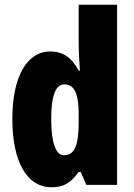

<svg xmlns="http://www.w3.org/2000/svg" viewBox="-20 -780 564 810"><path d="M197 10C250 10 277 -8 312 -54H321L344 0H474V-760H312V-588C312 -567 314 -532 317 -482H312C282 -539 243 -563 192 -563C93 -563 32 -455 32 -278C32 -101 92 10 197 10ZM250 -125C216 -125 196 -175 196 -280C196 -376 215 -424 251 -424C294 -424 312 -385 312 -297V-265C312 -166 294 -125 250 -125Z"/></svg>

Font: Noto Sans Arabic UI XCn Bk
Style: Regular
Weight: 900
Width: 2
Designer: Monotype Design Team, Nadine Chahine and Nizar Qandah
Foundry: Monotype Imaging Inc.
Version: Version 2.010